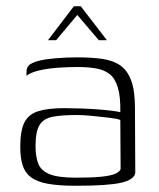

<svg xmlns="http://www.w3.org/2000/svg" viewBox="-20 -589 509 616"><path d="M224 7Q168 7 133 0.5Q98 -6 79 -20.5Q60 -35 52.5 -59Q45 -83 45 -118Q45 -169 58 -195.5Q71 -222 102 -232Q133 -242 186 -242Q211 -242 239.5 -241Q268 -240 294.5 -238Q321 -236 340.5 -233.5Q360 -231 366 -229Q367 -279 358 -308.5Q349 -338 331.5 -351.5Q314 -365 288 -369.5Q262 -374 229 -374Q196 -374 163 -371.5Q130 -369 103.5 -362.5Q77 -356 65 -346V-357Q65 -376 78 -383.5Q91 -391 105 -394Q123 -399 157.5 -402Q192 -405 227 -405Q274 -405 308.5 -400Q343 -395 366 -379Q389 -363 401 -330.5Q413 -298 413 -242L414 -34Q410 -12 367.5 -2.5Q325 7 224 7ZM223 -19Q275 -19 304.5 -22Q334 -25 348.5 -31Q363 -37 367 -46L366 -204Q358 -208 332.5 -211Q307 -214 277.5 -217Q248 -220 227 -220Q179 -220 149.5 -214.5Q120 -209 107 -188Q94 -167 94 -120Q94 -86 103 -63.5Q112 -41 139.5 -30Q167 -19 223 -19ZM134 -460 217 -569H239L323 -460H297L228 -541L160 -460Z"/></svg>

Font: Genos Light
Style: Regular
Weight: 300
Designer: Robert E. Leuschke
Foundry: Robert E. Leuschke
Version: Version 1.010